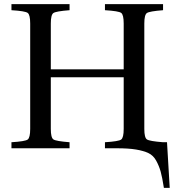

<svg xmlns="http://www.w3.org/2000/svg" viewBox="-20 -712 848 922"><path d="M35 0V-29Q101 -33 113 -42Q125 -51 125 -93V-599Q125 -641 113 -650Q101 -659 35 -663V-692H314V-663Q249 -658 236.5 -649.5Q224 -641 224 -599V-379H574V-599Q574 -641 562 -650Q550 -659 484 -663V-692H763V-663Q698 -658 685.5 -649.5Q673 -641 673 -599V-93Q673 -51 685.5 -42.5Q698 -34 763 -29H782L795 190H767Q759 139 751.5 112Q744 85 730 59.5Q716 34 692.5 23Q669 12 633 6Q597 0 541 0H484V-29Q550 -33 562 -42Q574 -51 574 -93V-341H224V-93Q224 -51 236.5 -42.5Q249 -34 314 -29V0Z"/></svg>

Font: Linguistics Pro
Style: Regular
Weight: 400
Designer: Stefan Peev, Context Ltd
Foundry: Stefan Peev, Context Ltd
Version: Version 001.000